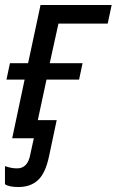

<svg xmlns="http://www.w3.org/2000/svg" viewBox="-21 -556 469 772"><path d="M48 121Q91 121 101 64L115 0H28L78 -236H5L19 -302H92L142 -536H428L412 -461H214L179 -302H311L297 -236H166L131 -73H207L176 73Q162 140 132 168Q102 196 53 196Q16 196 -1 185V112Q11 116 22.5 118.5Q34 121 48 121Z"/></svg>

Font: BC Sans
Style: Italic
Weight: 400
Italic angle: -12°
Designer: Monotype Design Team
Designer: Province of B.C.
Foundry: Monotype Imaging Inc.
Version: Version 2.000;GOOG;noto-source:20170915:90ef993387c0